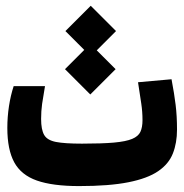

<svg xmlns="http://www.w3.org/2000/svg" viewBox="-20 -627 626 652"><path d="M248.5 4.9Q158.7 4.9 105.2 -13.9Q51.8 -32.7 28.3 -75.9Q4.9 -119.1 4.9 -192.4Q4.9 -230 10.5 -266.6Q16.1 -303.2 26.4 -334.5H132.8Q126.5 -298.8 123 -274.2Q119.6 -249.5 119.6 -223.1Q119.6 -187 129.9 -168.9Q140.1 -150.9 169.9 -145Q199.7 -139.2 258.3 -139.2Q326.2 -139.2 366.9 -142.8Q407.7 -146.5 428.7 -155.3Q449.7 -164.1 456.8 -179.4Q463.9 -194.8 463.9 -218.8Q463.9 -247.6 459.7 -275.4Q455.6 -303.2 448.7 -347.7L562.5 -357.9Q571.8 -309.1 576.4 -271Q581.1 -232.9 581.1 -187Q581.1 -141.6 567.1 -106Q553.2 -70.3 517.1 -45.7Q481 -21 416 -8.1Q351.1 4.9 248.5 4.9ZM288.1 -435.5 202.1 -521.5 288.1 -607.4 374 -521.5ZM286.6 -306.2 200.7 -392.1 286.6 -478 372.6 -392.1Z"/></svg>

Font: Cascadia Mono
Style: Regular
Weight: 400
Monospace: yes
Designer: Aaron Bell
Foundry: Saja Typeworks
Version: Version 2404.023